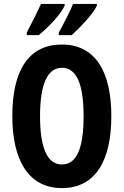

<svg xmlns="http://www.w3.org/2000/svg" viewBox="-20 -953 633 983"><path d="M476 -924V-933H354C344 -906 314 -847 281 -786V-773H347C390 -812 458 -883 476 -924ZM311 -924V-933H190C178 -906 150 -849 117 -786V-773H178C232 -817 292 -881 311 -924ZM550 -358C550 -585 469 -725 297 -725C131 -725 43 -599 43 -359C43 -133 126 10 297 10C469 10 550 -131 550 -358ZM185 -358C185 -522 223 -606 297 -606C371 -606 408 -525 408 -358C408 -190 371 -111 297 -111C223 -111 185 -194 185 -358Z"/></svg>

Font: Noto Sans Myanmar UI ExtraCondensed
Style: Bold
Weight: 700
Width: 2
Designer: Monotype Design Team
Foundry: Monotype Imaging Inc.
Version: Version 2.103